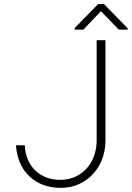

<svg xmlns="http://www.w3.org/2000/svg" viewBox="-20 -907 643 937"><path d="M451.7 -710.9V-215.8Q450.7 -178.2 438.2 -144.3Q425.8 -110.4 402.8 -85Q379.9 -59.6 347.9 -44.7Q315.9 -29.8 276.4 -29.3Q237.8 -28.8 206.1 -41Q174.3 -53.2 151.9 -75.2Q128.9 -97.7 115.7 -128.9Q102.5 -160.2 101.1 -198.2H57.6Q61 -151.4 77.4 -113Q93.8 -74.7 122.6 -47.4Q150.9 -20 189.7 -5.1Q228.5 9.8 276.4 9.8Q324.7 9.8 364.5 -8.1Q404.3 -25.9 432.6 -56.6Q461.4 -86.9 477.5 -127.9Q493.7 -168.9 494.6 -215.8V-710.9ZM603 -769 487.3 -887.2H459L344.7 -770.5V-762.2H386.7L472.7 -852.5L559.6 -762.2H603Z"/></svg>

Font: Roboto Mono ExtraLight
Style: Regular
Weight: 250
Monospace: yes
Designer: Google
Version: Version 3.000